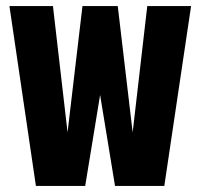

<svg xmlns="http://www.w3.org/2000/svg" viewBox="-20 -611 658 631"><path d="M98 0 11 -591H154L202 -176L251 -591H367L416 -176L464 -591H608L520 0H358L309 -299L260 0Z"/></svg>

Font: Alumni Sans Thin ExtraBold
Style: Regular
Weight: 800
Version: Version 1.018